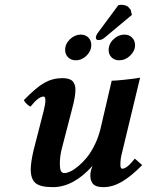

<svg xmlns="http://www.w3.org/2000/svg" viewBox="-20 -769 612 799"><path d="M279.8 -314.9 237.8 -152.8Q229 -120.1 229 -87.9Q229 -67.4 233.2 -58.1Q237.3 -48.8 249 -48.8Q258.3 -48.8 272.7 -55.4Q287.1 -62 305.4 -77.1Q323.7 -92.3 341.1 -113.3Q358.4 -134.3 374.3 -166.5Q390.1 -198.7 398.9 -235.8L444.8 -433.1Q459.5 -433.1 499.5 -437.3Q539.6 -441.4 563 -445.8L485.8 -125Q481 -106 481 -83Q481 -66.9 488.8 -66.9Q508.3 -66.9 541 -108.9L571.8 -82Q524.4 -34.2 486.3 -12.2Q448.2 9.8 410.2 9.8Q392.1 9.8 380.4 5.1Q368.7 0.5 363.8 -8.1Q358.9 -16.6 357.4 -23.4Q356 -30.3 356 -39.1Q356 -57.1 365.2 -79.1Q285.6 9.8 200.2 9.8Q147.9 9.8 127.9 -7.1Q107.9 -23.9 107.9 -64Q107.9 -91.8 119.1 -141.1L162.1 -309.1Q168.9 -335.9 168.9 -351.1Q168.9 -367.2 161.1 -367.2Q140.1 -367.2 106.9 -325.2Q89.4 -334 79.1 -352.1Q129.9 -404.8 164.6 -424.3Q199.2 -443.8 238.8 -443.8Q257.3 -443.8 269.3 -439.2Q281.2 -434.6 286.1 -426Q291 -417.5 292.5 -410.6Q293.9 -403.8 293.9 -395Q293.9 -366.7 279.8 -314.9ZM432.1 -560.1Q432.1 -586.4 452.4 -605.7Q472.7 -625 498 -625Q517.1 -625 529.5 -612.5Q542 -600.1 542 -581.1Q542 -557.1 521.7 -537.6Q501.5 -518.1 476.1 -518.1Q457 -518.1 444.6 -530Q432.1 -542 432.1 -560.1ZM251 -561Q251 -586.4 271.2 -605.7Q291.5 -625 315.9 -625Q335.4 -625 347.7 -612.8Q359.9 -600.6 359.9 -582Q359.9 -556.6 340.1 -537.4Q320.3 -518.1 294.9 -518.1Q275.9 -518.1 263.4 -530.5Q251 -543 251 -561ZM472.2 -747.1Q478 -749 483.9 -749Q494.1 -749 502 -746.3Q509.8 -743.7 512.7 -741Q515.6 -738.3 519.5 -733.4Q523.4 -728.5 523.9 -728L528.8 -707L418.9 -615.2Q405.3 -602.1 389.2 -602.1Q384.8 -602.1 381.8 -605Q378.9 -607.9 378.9 -611.8Q378.9 -621.6 388.2 -633.8Z"/></svg>

Font: Linux Libertine
Style: Bold Italic
Weight: 700
Italic angle: -11.5°
Designer: Philipp H. Poll
Foundry: Philipp H. Poll
Version: Version 4.0.5